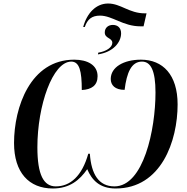

<svg xmlns="http://www.w3.org/2000/svg" viewBox="-20 -1064 1064 1094"><path d="M454 -910H463C478 -954 503 -975 550 -975C620 -975 681 -914 780 -914H798L815 -988H805C716 -988 668 -1044 596 -1044C527 -1044 475 -989 454 -910ZM540 -764 538 -754C625 -767 670 -823 670 -874C670 -905 651 -922 623 -922C597 -922 577 -906 577 -879C577 -844 620 -849 620 -820C620 -794 585 -771 540 -764ZM281 10C377 10 434 -38 477 -100C503 -39 547 10 639 10C899 10 992 -261 992 -469C992 -638 908 -724 783 -724C684 -724 611 -681 611 -614C611 -579 635 -552 690 -552C702 -651 729 -713 789 -713C839 -713 866 -662 866 -537C866 -326 798 -2 632 -2C543 -2 500 -71 492 -188H483C447 -60 380 -2 298 -2C229 -2 193 -67 193 -225C193 -463 280 -713 386 -713C433 -713 446 -659 446 -551C502 -554 536 -577 536 -630C536 -693 479 -724 403 -724C153 -724 60 -453 60 -249C60 -81 145 10 281 10Z"/></svg>

Font: Noto Serif Display SemiCondensed SemiBold
Style: Italic
Weight: 600
Width: 4
Italic angle: -12°
Designer: Monotype Design Team
Foundry: Monotype Imaging Inc.
Version: Version 2.009